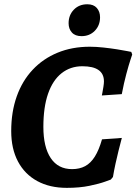

<svg xmlns="http://www.w3.org/2000/svg" viewBox="-20 -873 642 904"><path d="M294.4 11.5Q214.1 11.5 155.4 -20.5Q96.6 -52.5 64.7 -112.5Q32.8 -172.5 32.8 -255.7Q32.8 -346 58.8 -419.1Q84.8 -492.3 133.7 -544.4Q182.6 -596.6 250.9 -624.8Q319.1 -653 403 -653Q433.5 -653 467.4 -649.2Q501.2 -645.5 531 -640.8Q560.8 -636.1 579.5 -632.3Q598.1 -628.6 598.1 -628.6L602.5 -616.3Q602.5 -616.3 594.3 -591.6Q586.1 -566.9 574.7 -524.4Q563.3 -482 553.4 -429.8L459.5 -423.5Q459.5 -423.5 462 -436.1Q464.4 -448.6 466.9 -464.4Q469.4 -480.2 469.4 -489.7Q469.4 -561.1 367.7 -561.1Q311.4 -561.1 269.9 -528.2Q228.4 -495.3 206.3 -431.8Q184.2 -368.3 184.2 -275.7Q184.2 -180.4 219 -128.5Q253.7 -76.7 319.3 -76.7Q354.7 -76.7 381 -90.8Q407.2 -104.9 426.5 -135.7Q445.8 -166.5 460.3 -216.9L553.7 -223.6Q553.7 -223.6 549.2 -206.5Q544.6 -189.5 537.8 -162.1Q531 -134.8 523.9 -102.5Q516.9 -70.2 511.8 -39.7L501.7 -27.5Q501.7 -27.5 475 -17.8Q448.3 -8 401.5 1.8Q354.6 11.5 294.4 11.5ZM364 -702.8Q333.9 -702.8 318.5 -719.9Q303 -737.1 303 -763.5Q303 -802.2 327.7 -827.5Q352.3 -852.9 391.1 -852.9Q420.6 -852.9 435.9 -835.5Q451.1 -818.1 451.1 -791.7Q451.1 -753.5 426.5 -728.1Q401.8 -702.8 364 -702.8Z"/></svg>

Font: Alegreya
Style: Italic
Weight: 400
Italic angle: -7°
Designer: Juan Pablo del Peral
Foundry: Huerta Tipografica
Version: Version 2.009